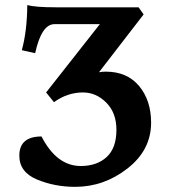

<svg xmlns="http://www.w3.org/2000/svg" viewBox="-20 -722 664 752"><path d="M274.4 9.8Q193.8 9.8 124.8 -19Q55.7 -47.9 55.7 -112.3Q55.7 -187.5 142.6 -187.5Q202.1 -71.8 296.4 -71.8Q359.4 -71.8 397.7 -106.9Q436 -142.1 436 -213.4Q436 -280.3 396.2 -320.1Q356.4 -359.9 305.2 -359.9Q244.1 -359.9 191.4 -321.8L160.6 -359.9L371.1 -627.4H193.4Q142.6 -627.4 117.7 -513.7L65.4 -525.4Q85.9 -599.1 86.9 -702.1Q118.7 -693.4 198.7 -693.4H522.9L542.5 -665.5L367.7 -439Q380.4 -441.4 394 -441.4Q478 -441.4 524.9 -385Q571.8 -328.6 571.8 -241.7Q571.8 -134.3 479.5 -62.3Q387.2 9.8 274.4 9.8Z"/></svg>

Font: Kelvinch
Style: Bold
Weight: 700
Designer: Paul James Miller
Foundry: High-Logic / Made with FontCreator
Version: Version 3.501;March 28, 2021;FontCreator 13.0.0.2683 64-bit